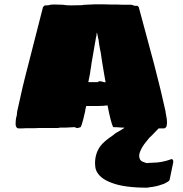

<svg xmlns="http://www.w3.org/2000/svg" viewBox="-20 -595 848 891"><path d="M784 153V158L767 240Q766 244 758.5 248.5Q751 253 741 258Q711 269 694 271Q687 273 682 273Q677 273 674 274L664 276Q555 276 497 253Q442 233 426 195Q421 181 421 163Q421 118 445 84Q462 61 504 33Q511 26 522.5 19.5Q534 13 539 10L558 -2Q554 -3 545 -3Q521 -5 505 -5Q494 -28 479 -106Q458 -103 431 -103H405H380Q376 -88 375 -78Q374 -73 367 -44Q360 -15 354 -5L348 -3Q345 -2 343 -1.5Q341 -1 341 -1H339Q333 -1 331 -3Q327 -5 326 -5L288 -3H260Q255 -2 252 -1.5Q249 -1 248 -1H168H160Q151 0 123 0H99Q93 1 80 1H68Q49 1 53 -33Q53 -45 58 -60Q58 -67 59 -71.5Q60 -76 60 -79Q83 -188 111 -294L179 -560Q179 -562 182 -565Q185 -568 188 -570H195Q207 -570 214 -573Q220 -574 235 -574Q259 -574 271 -573Q289 -570 308 -570L360 -571Q368 -573 379 -573L423 -575H456Q475 -575 493 -574H521Q531 -573 550 -573H588Q591 -573 594 -572Q597 -571 599 -570Q603 -568 609 -568H618Q625 -563 625 -558L696 -294Q729 -167 748 -79Q748 -74 751 -60Q755 -40 755 -28Q755 -21 753 -9Q748 1 739 1H728H716L685 33Q671 45 662 58Q649 73 639 90Q626 114 626 126Q626 141 632 148Q638 155 649 158Q651 159 657.5 161Q664 163 670 161Q677 160 690 160Q731 160 777 143Q784 146 784 153ZM470 -213Q464 -247 463 -253L455 -301Q453 -315 451 -326.5Q449 -338 448 -348Q445 -360 443.5 -370.5Q442 -381 440 -390Q439 -396 438 -405.5Q437 -415 435 -419L433 -431Q433 -435 431 -438L430 -444Q428 -438 428 -438V-434V-431Q428 -430 427 -427.5Q426 -425 425 -419Q424 -414 423 -406.5Q422 -399 420 -390L413 -349L405 -303L402 -281Q400 -273 398 -255Q389 -210 390 -214H434Q435 -215 437 -216.5Q439 -218 440 -218H443Q448 -218 451.5 -217Q455 -216 458 -215Q464 -213 470 -213Z"/></svg>

Font: Sigmar One
Style: Regular
Weight: 400
Designer: Vernon Adams
Foundry: Vernon Adams
Version: Version 2.000